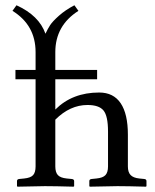

<svg xmlns="http://www.w3.org/2000/svg" viewBox="-20 -700 583 722"><path d="M345.2 -437V-401.9H188V-288.1Q252 -352.1 353 -352.1Q406.7 -352.1 433.8 -311.8Q460.9 -271.5 460.9 -193.8V-74.2Q460.9 -52.7 470.9 -42Q481 -31.2 503.9 -28.8L522.9 -26.9Q530.8 -25.9 530.8 -19V0L528.8 2Q460.9 0 421.9 0L317.9 2L315.9 0V-19Q315.9 -25.9 324.2 -26.9L342.8 -28.8Q367.2 -31.2 376.7 -41.7Q386.2 -52.2 386.2 -74.2V-205.1Q386.2 -264.2 369.1 -284.7Q352.1 -305.2 309.1 -305.2Q243.2 -305.2 188 -250V-74.2Q188 -52.2 197.5 -41.7Q207 -31.2 231 -28.8L250 -26.9Q258.8 -25.9 258.8 -19V0L256.8 2Q188 0 148.9 0L45.9 2L43.9 0V-19Q43.9 -25.9 51.8 -26.9L70.8 -28.8Q95.2 -31.2 104.5 -41.5Q113.8 -51.8 113.8 -74.2V-401.9H38.1V-437H113.8V-503.9Q113.8 -605.5 26.9 -659.2L42 -680.2Q127 -641.6 150.9 -573.2Q159.7 -591.8 168.7 -605.7Q177.7 -619.6 201.9 -641.1Q226.1 -662.6 259.8 -680.2L274.9 -659.2Q188 -604 188 -503.9V-437Z"/></svg>

Font: Linux Biolinum
Style: Regular
Weight: 400
Designer: Philipp H. Poll
Foundry: Philipp H. Poll
Version: Version 0.6.4